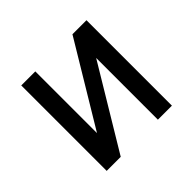

<svg xmlns="http://www.w3.org/2000/svg" viewBox="-134 -708 869 869"><g transform="rotate(-45 301.0 -273.5)"><path d="M95.2 -546.9H185.1V-151.9L422.9 -546.9H512.7V0H422.9V-395L185.1 0H95.2Z"/></g></svg>

Font: Hack
Style: Regular
Weight: 400
Monospace: yes
Designer: Christopher Simpkins
Foundry: Christopher Simpkins
Version: Version 2.019; ttfautohint (v1.4.1) -l 4 -r 80 -G 350 -x 0 -